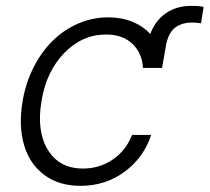

<svg xmlns="http://www.w3.org/2000/svg" viewBox="-20 -611 702 643"><path d="M522.7 -383.5H458.8Q456.3 -432.5 423.7 -464Q391 -495.4 334.9 -495.4Q255.3 -495.4 195.1 -433.4Q134.9 -371.4 119 -272.4Q101.9 -172.2 140.1 -109.4Q178.3 -46.5 258.2 -46.5Q313.2 -46.5 357.8 -76.9Q402.3 -107.2 422.2 -159.1H486.2Q461.6 -83.5 397.4 -36Q333.1 11.4 249.6 11.4Q177.2 11.4 128.2 -25.2Q79.2 -61.8 60.5 -125.5Q41.9 -189.3 55.4 -270.2Q65.3 -331.3 91.6 -383.7Q117.9 -436.1 155.4 -473.4Q192.8 -510.7 241.1 -531.8Q289.4 -552.9 342.3 -552.9Q386.7 -552.9 422.8 -538.4Q458.8 -523.8 483 -497.2Q500.7 -543 536.2 -567.1Q571.7 -591.3 619.3 -591.3Q650.2 -591.3 661.9 -587.7L653.1 -533Q637.4 -535.5 623.9 -535.5Q587.7 -535.5 565.5 -517.6Q543.3 -499.6 535.9 -458.8Z"/></svg>

Font: Karasuma Gothic
Style: Light Italic
Weight: 300
Italic angle: 9.39998°
Designer: Rasmus Andersson / Ryoko Nishizuka
Foundry: rsms
Version: Version 1.00